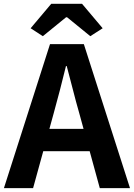

<svg xmlns="http://www.w3.org/2000/svg" viewBox="-24 -968 689 988"><path d="M-3.8 0 233.3 -740.8H407.5L644.9 0H489.5L383.7 -385.9Q366.9 -444.1 351.2 -506.3Q335.5 -568.5 319.4 -627.9H315.4Q300.9 -567.7 284.7 -505.9Q268.5 -444.1 252.5 -385.9L146.3 0ZM143.3 -190.1V-304.8H495.4V-190.1ZM196.4 -781.8 133.6 -822.6 239.6 -948.4H398.2L504.3 -822.6L440.7 -781.8L321 -879.3H316.2Z"/></svg>

Font: Noto Sans SC Thin
Style: Regular
Weight: 100
Designer: Ryoko NISHIZUKA 西塚涼子 (kana, bopomofo & ideographs); Paul D. Hunt (Latin, Greek & Cyrillic); Sandoll Communications 산돌커뮤니
Foundry: Adobe
Version: Version 2.004-H2;hotconv 1.0.118;makeotfexe 2.5.65603